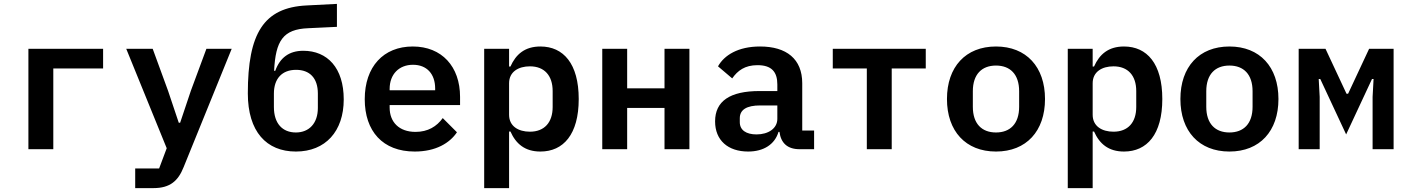

<svg xmlns="http://www.w3.org/2000/svg" viewBox="-20 -767 7240 987"><path d="M126 0H254V-415H510V-516H126Z M961 -300 906 -136H899L844 -300L765 -516H629L837 -5L798 99H675V200H769C854 200 896 163 924 92L1171 -516H1041Z M1501 12C1653 12 1747 -92 1747 -256C1747 -418 1663 -506 1539 -506C1466 -506 1419 -470 1395 -403H1389C1397 -557 1434 -617 1565 -622L1712 -629V-747L1556 -739C1335 -728 1254 -595 1254 -287C1254 -90 1350 12 1501 12ZM1501 -86C1432 -86 1388 -132 1388 -217V-286C1388 -362 1429 -408 1502 -408C1571 -408 1614 -367 1614 -286V-212C1614 -133 1569 -86 1501 -86Z M2112 12C2221 12 2292 -32 2329 -87L2256 -160C2225 -117 2180 -89 2116 -89C2032 -89 1983 -139 1983 -214V-227H2345V-269C2345 -425 2251 -528 2102 -528C1951 -528 1855 -424 1855 -257C1855 -93 1947 12 2112 12ZM2103 -434C2174 -434 2217 -387 2217 -312V-303H1983V-310C1983 -385 2031 -434 2103 -434Z M2469 200H2597V-91H2604C2632 -28 2678 12 2758 12C2876 12 2955 -76 2955 -258C2955 -440 2876 -528 2758 -528C2678 -528 2632 -488 2604 -425H2597V-516H2469ZM2704 -90C2645 -90 2597 -118 2597 -177V-339C2597 -398 2645 -426 2704 -426C2779 -426 2821 -378 2821 -299V-217C2821 -138 2779 -90 2704 -90Z M3076 0H3204V-212H3396V0H3524V-516H3396V-313H3204V-516H3076Z M4165 0V-96H4104V-339C4104 -464 4023 -528 3887 -528C3774 -528 3703 -483 3671 -426L3744 -364C3772 -404 3809 -432 3874 -432C3946 -432 3976 -398 3976 -333V-299H3885C3732 -299 3656 -247 3656 -143C3656 -46 3722 12 3826 12C3906 12 3963 -25 3982 -89H3987C3994 -33 4027 0 4090 0ZM3869 -76C3816 -76 3783 -98 3783 -139V-159C3783 -203 3818 -225 3888 -225H3976V-156C3976 -107 3930 -76 3869 -76Z M4436 0H4564V-415H4739V-516H4261V-415H4436Z M5100 12C5256 12 5352 -93 5352 -258C5352 -423 5256 -528 5100 -528C4944 -528 4848 -423 4848 -258C4848 -93 4944 12 5100 12ZM5100 -86C5027 -86 4981 -131 4981 -218V-298C4981 -385 5027 -430 5100 -430C5173 -430 5219 -385 5219 -298V-218C5219 -131 5173 -86 5100 -86Z M5469 200H5597V-91H5604C5632 -28 5678 12 5758 12C5876 12 5955 -76 5955 -258C5955 -440 5876 -528 5758 -528C5678 -528 5632 -488 5604 -425H5597V-516H5469ZM5704 -90C5645 -90 5597 -118 5597 -177V-339C5597 -398 5645 -426 5704 -426C5779 -426 5821 -378 5821 -299V-217C5821 -138 5779 -90 5704 -90Z M6300 12C6456 12 6552 -93 6552 -258C6552 -423 6456 -528 6300 -528C6144 -528 6048 -423 6048 -258C6048 -93 6144 12 6300 12ZM6300 -86C6227 -86 6181 -131 6181 -218V-298C6181 -385 6227 -430 6300 -430C6373 -430 6419 -385 6419 -298V-218C6419 -131 6373 -86 6300 -86Z M6656 0H6764V-269L6759 -361H6767L6900 -76L7033 -361H7041L7036 -269V0H7144V-516H7018L6910 -285H6902L6794 -516H6656Z"/></svg>

Font: IBM Mono SemiBold
Style: Regular
Weight: 600
Monospace: yes
Designer: Mike Abbink, Paul van der Laan, Pieter van Rosmalen
Foundry: Bold Monday
Version: Version 2.3